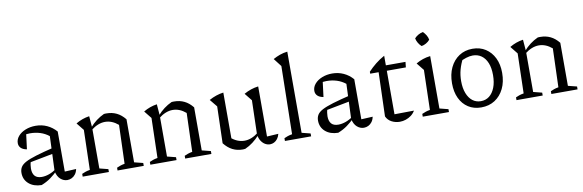

<svg xmlns="http://www.w3.org/2000/svg" viewBox="-52 -1187 4975 1638"><g transform="rotate(-10 2435.5 -368.5)"><path d="M428 6Q396 6 369.5 -17Q343 -40 333 -86L345 -389Q278 -442 181 -442Q162 -442 143 -439.5Q124 -437 107 -432L151 -455L133 -312Q99 -318 82 -335Q65 -352 65 -377Q65 -410 88.5 -437.5Q112 -465 152 -481Q192 -497 240 -497Q293 -497 338.5 -476Q384 -455 418 -416V-69L517 -74Q512 -48 498.5 -30Q485 -12 466.5 -3Q448 6 428 6ZM204 10Q135 9 93.5 -27.5Q52 -64 52 -122Q52 -150 65 -171.5Q78 -193 111 -210.5Q144 -228 205 -246.5Q266 -265 361 -288V-240L122 -194L148 -207Q143 -192 140.5 -175Q138 -158 138 -144Q138 -102 157.5 -80Q177 -58 218 -58Q248 -58 281 -69.5Q314 -81 351 -107V-90Q320 -59 285 -33.5Q250 -8 204 10Z M561 0V-24Q574 -30 590.5 -36Q607 -42 631 -46L640 -391L588 -456Q643 -489 705 -498L713 -399V-44L788 -25V0ZM863 0V-24Q876 -30 892.5 -36Q909 -42 932 -46L943 -381L1014 -417V-44L1090 -25V0ZM706 -378 705 -398Q733 -431 765 -455Q797 -479 832 -495Q838 -496 844 -496Q850 -496 855 -496Q902 -496 941.5 -477Q981 -458 1014 -417L943 -381Q889 -427 829 -427Q768 -427 706 -378Z M1147 0V-24Q1160 -30 1176.5 -36Q1193 -42 1217 -46L1226 -391L1174 -456Q1229 -489 1291 -498L1299 -399V-44L1374 -25V0ZM1449 0V-24Q1462 -30 1478.5 -36Q1495 -42 1518 -46L1529 -381L1600 -417V-44L1676 -25V0ZM1292 -378 1291 -398Q1319 -431 1351 -455Q1383 -479 1418 -495Q1424 -496 1430 -496Q1436 -496 1441 -496Q1488 -496 1527.5 -477Q1567 -458 1600 -417L1529 -381Q1475 -427 1415 -427Q1354 -427 1292 -378Z M2169 -64 2268 -70Q2262 -45 2249 -28Q2236 -11 2219 -2.5Q2202 6 2184 6Q2162 6 2142 -5.5Q2122 -17 2107.5 -39.5Q2093 -62 2088 -94L2096 -391L2044 -456Q2104 -490 2169 -498ZM1969 7Q1963 8 1957 8.5Q1951 9 1946 9Q1898 9 1858.5 -11Q1819 -31 1786 -73L1855 -112Q1911 -62 1975 -62Q2035 -62 2095 -109L2097 -89Q2068 -57 2036.5 -33Q2005 -9 1969 7ZM1786 -73 1795 -391 1742 -456Q1804 -490 1867 -498V-87Z M2313 0V-24Q2326 -30 2342.5 -36Q2359 -42 2383 -46L2394 -635L2340 -705Q2369 -721 2399.5 -732Q2430 -743 2465 -747V-44L2540 -25V0Z M2997 6Q2965 6 2938.5 -17Q2912 -40 2902 -86L2914 -389Q2847 -442 2750 -442Q2731 -442 2712 -439.5Q2693 -437 2676 -432L2720 -455L2702 -312Q2668 -318 2651 -335Q2634 -352 2634 -377Q2634 -410 2657.5 -437.5Q2681 -465 2721 -481Q2761 -497 2809 -497Q2862 -497 2907.5 -476Q2953 -455 2987 -416V-69L3086 -74Q3081 -48 3067.5 -30Q3054 -12 3035.5 -3Q3017 6 2997 6ZM2773 10Q2704 9 2662.5 -27.5Q2621 -64 2621 -122Q2621 -150 2634 -171.5Q2647 -193 2680 -210.5Q2713 -228 2774 -246.5Q2835 -265 2930 -288V-240L2691 -194L2717 -207Q2712 -192 2709.5 -175Q2707 -158 2707 -144Q2707 -102 2726.5 -80Q2746 -58 2787 -58Q2817 -58 2850 -69.5Q2883 -81 2920 -107V-90Q2889 -59 2854 -33.5Q2819 -8 2773 10Z M3273 -569V-486H3443L3438 -439H3273V-62L3442 -64Q3428 -40 3406.5 -24Q3385 -8 3359.5 0.5Q3334 9 3308 9Q3270 9 3237.5 -8Q3205 -25 3190 -58L3202 -439H3129V-456Q3160 -489 3195.5 -517.5Q3231 -546 3273 -569Z M3507 0V-24Q3522 -31 3539.5 -37Q3557 -43 3577 -46L3586 -391L3534 -456Q3563 -473 3593.5 -483.5Q3624 -494 3659 -498V-44L3734 -25V0ZM3633 -711Q3649 -696 3660.5 -676.5Q3672 -657 3675 -637Q3662 -621 3642 -609.5Q3622 -598 3602 -595Q3586 -609 3574.5 -628.5Q3563 -648 3559 -669Q3573 -685 3592.5 -696Q3612 -707 3633 -711Z M4013 9Q3949 9 3901.5 -21.5Q3854 -52 3828 -107Q3802 -162 3802 -236Q3802 -314 3830 -372.5Q3858 -431 3908 -464Q3958 -497 4024 -497Q4089 -497 4137 -466Q4185 -435 4212 -380Q4239 -325 4239 -251Q4239 -173 4210.5 -114.5Q4182 -56 4131.5 -23.5Q4081 9 4013 9ZM4019 -44Q4061 -44 4092 -68Q4123 -92 4141 -137.5Q4159 -183 4159 -246Q4159 -308 4141.5 -351Q4124 -394 4092 -417Q4060 -440 4017 -440Q3990 -440 3958.5 -430Q3927 -420 3889 -400L3932 -433Q3908 -388 3895 -341Q3882 -294 3882 -241Q3882 -180 3899.5 -135.5Q3917 -91 3947.5 -67.5Q3978 -44 4019 -44Z M4319 0V-24Q4332 -30 4348.5 -36Q4365 -42 4389 -46L4398 -391L4346 -456Q4401 -489 4463 -498L4471 -399V-44L4546 -25V0ZM4621 0V-24Q4634 -30 4650.5 -36Q4667 -42 4690 -46L4701 -381L4772 -417V-44L4848 -25V0ZM4464 -378 4463 -398Q4491 -431 4523 -455Q4555 -479 4590 -495Q4596 -496 4602 -496Q4608 -496 4613 -496Q4660 -496 4699.5 -477Q4739 -458 4772 -417L4701 -381Q4647 -427 4587 -427Q4526 -427 4464 -378Z"/></g></svg>

Font: Piazzolla Thin
Style: Regular
Weight: 400
Version: Version 2.001